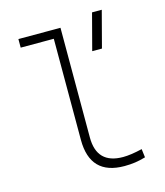

<svg xmlns="http://www.w3.org/2000/svg" viewBox="-115 -853 816 949"><g transform="rotate(-15 293.0 -378.5)"><path d="M404.3 9.8Q229 9.8 229 -170.9V-688.5H59.6V-732.4H274.9V-170.9Q274.9 -35.2 409.2 -35.2Q448.7 -35.2 507.3 -49.3L512.7 -5.9Q484.9 2.4 459.2 6.1Q433.6 9.8 404.3 9.8ZM396.5 -580.1 445.3 -765.6H495.1L446.3 -580.1Z"/></g></svg>

Font: Cascadia Mono NF ExtraLight
Style: Regular
Weight: 200
Monospace: yes
Designer: Aaron Bell
Foundry: Saja Typeworks
Version: Version 2404.023; ttfautohint (v1.8.4)